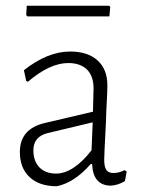

<svg xmlns="http://www.w3.org/2000/svg" viewBox="-20 -641 493 667"><path d="M353 -345Q353 -324 351 -289.5Q349 -255 348 -216Q342 -102 342 -87Q342 -61 349.5 -50.5Q357 -40 375 -40Q393 -40 413 -50L420 -45L414 -12Q390 3 363 4Q303 2 300 -71H295Q238 -6 177 6Q117 6 83 -25.5Q49 -57 49 -113Q49 -194 137 -214L303 -253L305 -334Q305 -377 282 -399.5Q259 -422 217 -422Q153 -422 77 -357L71 -360L63 -397Q145 -462 224 -462Q285 -462 319 -431Q353 -400 353 -345ZM147 -179Q96 -167 96 -119Q96 -81 117 -59.5Q138 -38 175 -38Q205 -38 236.5 -59Q268 -80 298 -119L302 -216ZM363 -617 360 -584H75L71 -589L73 -621H359Z"/></svg>

Font: Luna Sans Light
Style: Regular
Weight: 300
Designer: Juan Pablo del Peral
Foundry: Huerta Tipografica
Version: Version 2.001; ttfautohint (v1.5)